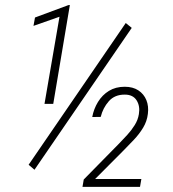

<svg xmlns="http://www.w3.org/2000/svg" viewBox="-20 -730 676 750"><path d="M494.6 -621.1 114.7 -66.9 91.8 -86.4 471.2 -640.1ZM252.9 -710.4 188 -324.2H153.8L212.4 -664.6L110.8 -628.9L116.7 -661.6L247.1 -710ZM532.2 -30.8 526.9 0H302.2L307.1 -28.8L445.8 -169.9Q460.4 -185.1 477.1 -203.1Q493.7 -221.2 506.3 -241.5Q519 -261.7 522.5 -284.2Q527.8 -315.4 513.7 -337.9Q499.5 -360.4 467.8 -360.4Q428.2 -360.8 405 -334.5Q381.8 -308.1 373.5 -273.4L340.3 -272.9Q346.2 -304.7 362.8 -331.8Q379.4 -358.9 405.5 -375Q431.6 -391.1 467.3 -391.1Q499 -391.1 520.5 -377Q542 -362.8 551.8 -338.9Q561.5 -314.9 557.6 -285.2Q554.2 -256.3 539.1 -231.2Q523.9 -206.1 503.2 -184.3Q482.4 -162.6 463.4 -143.1L351.6 -30.8Z"/></svg>

Font: Roboto Condensed ExtraLight
Style: Italic
Weight: 250
Italic angle: -12°
Designer: Christian Robertson
Foundry: Google
Version: Version 3.008; 2023